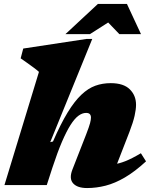

<svg xmlns="http://www.w3.org/2000/svg" viewBox="-20 -936 764 971"><path d="M245 -88 216.5 0H2.5L177 -572.5Q168.5 -580.5 152 -592.8Q135.5 -605 117.2 -618Q99 -631 84.5 -641L97.5 -690.5L417 -739H446.5L234 -217L248 -220.5Q287 -310 322.2 -367.5Q357.5 -425 391.8 -457.2Q426 -489.5 462.2 -502.5Q498.5 -515.5 540 -515.5Q605 -515.5 636.5 -484.2Q668 -453 668 -406Q668 -383.5 660.8 -350.8Q653.5 -318 634.5 -268.5L547 -43.5L492.5 -104Q525 -101.5 553.2 -104.8Q581.5 -108 614.2 -121Q647 -134 692.5 -161L718.5 -120Q662 -68 611.5 -38.5Q561 -9 514 3Q467 15 420.5 15Q371 15 349.8 -8.8Q328.5 -32.5 346 -78L416 -257Q431 -296 435.5 -313.2Q440 -330.5 440 -341.5Q440 -352.5 434.2 -358.8Q428.5 -365 415.5 -365Q396 -365 376.5 -350.5Q357 -336 336.5 -303.8Q316 -271.5 293.2 -218.5Q270.5 -165.5 245 -88ZM311 -763.5 475 -916H622L693 -763.5H583.5L512.5 -837.5H551L435 -763.5Z"/></svg>

Font: Newsreader 9pt ExtraBold
Style: Italic
Weight: 800
Italic angle: -17°
Designer: Hugues Gentile
Foundry: Production Type
Version: Version 1.003